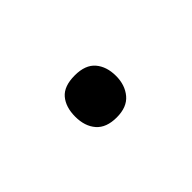

<svg xmlns="http://www.w3.org/2000/svg" viewBox="-11 -350 552 552"><g transform="rotate(-45 265.0 -73.5)"><path d="M264 12Q222 12 201.5 -11.5Q181 -35 181 -74Q181 -113 200.5 -136Q220 -159 264 -159Q307 -159 327 -135.5Q347 -112 347 -74Q347 -37 326.5 -12.5Q306 12 264 12Z"/></g></svg>

Font: Noto Sans Mono Condensed
Style: Bold
Weight: 700
Width: 3
Designer: Monotype Design Team
Foundry: Monotype Imaging Inc.
Version: Version 2.014